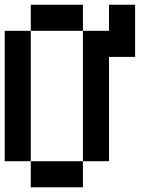

<svg xmlns="http://www.w3.org/2000/svg" viewBox="-20 -798 707 818"><path d="M111.1 -111.1H0V-666.7H111.1ZM444.4 -555.6V-111.1H333.3V-666.7H444.4V-777.8H555.6V-555.6ZM333.3 0H111.1V-111.1H333.3ZM333.3 -666.7H111.1V-777.8H333.3Z"/></svg>

Font: Pixeloid Mono
Style: Regular
Weight: 400
Monospace: yes
Designer: GGBotNet
Foundry: GGBotNet
Version: 0.5